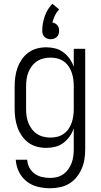

<svg xmlns="http://www.w3.org/2000/svg" viewBox="-20 -780 540 1023"><path d="M247 223Q214 223 181 215Q148 207 122 186.5Q96 166 81 135.5Q66 105 64 71H125Q126 93 136.5 113Q147 133 164.5 145.5Q182 158 203.5 163Q225 168 247 168Q266 168 284 163.5Q302 159 317.5 148Q333 137 344 121.5Q355 106 361.5 88.5Q368 71 370.5 52.5Q373 34 373 15V-96Q365 -73 351 -53Q337 -33 317.5 -18.5Q298 -4 274.5 2Q251 8 227 8Q201 8 176.5 1.5Q152 -5 131.5 -20Q111 -35 96.5 -56Q82 -77 73.5 -100.5Q65 -124 61.5 -149.5Q58 -175 58 -200V-320Q58 -345 61.5 -370.5Q65 -396 73.5 -419.5Q82 -443 96.5 -464Q111 -485 131.5 -500Q152 -515 176.5 -521.5Q201 -528 227 -528Q251 -528 274.5 -522Q298 -516 317.5 -501.5Q337 -487 351 -467Q365 -447 373 -424V-520H434V15Q434 42 430 68Q426 94 415.5 118.5Q405 143 388 164Q371 185 348.5 198.5Q326 212 299.5 217.5Q273 223 247 223ZM249 -47Q268 -47 286 -51.5Q304 -56 319.5 -67Q335 -78 345.5 -93.5Q356 -109 362 -126.5Q368 -144 370.5 -162.5Q373 -181 373 -200V-320Q373 -339 370.5 -357.5Q368 -376 362 -393.5Q356 -411 345.5 -426.5Q335 -442 319.5 -453Q304 -464 286 -468.5Q268 -473 249 -473Q230 -473 211.5 -468.5Q193 -464 177 -453.5Q161 -443 149.5 -427.5Q138 -412 131 -394.5Q124 -377 121.5 -358Q119 -339 119 -320V-200Q119 -181 121.5 -162Q124 -143 131 -125.5Q138 -108 149.5 -92.5Q161 -77 177 -66.5Q193 -56 211.5 -51.5Q230 -47 249 -47ZM250 -571Q241 -571 232.5 -574Q224 -577 217.5 -583Q211 -589 208 -598Q205 -607 205 -616Q205 -655 218.5 -693.5Q232 -732 259 -760L295 -730Q281 -715 272.5 -697Q264 -679 259 -660Q267 -659 274 -655Q281 -651 286 -645Q291 -639 293 -631.5Q295 -624 295 -616Q295 -607 292 -598Q289 -589 282.5 -583Q276 -577 267.5 -574Q259 -571 250 -571Z"/></svg>

Font: Iosevka Custom Light
Style: Regular
Weight: 300
Monospace: yes
Designer: Belleve Invis
Foundry: Belleve Invis
Version: Version 27.3.5